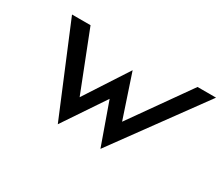

<svg xmlns="http://www.w3.org/2000/svg" viewBox="-89 -659 1027 889"><g transform="rotate(30 425.0 -214.5)"><path d="M80 -451 277 22 426 -200 505 22 850 -451H751L529 -137L452 -368L302 -137L179 -451Z"/></g></svg>

Font: Charger Pro
Style: ExBdObl
Weight: 400
Designer: Jasper
Foundry: Cannot Into Space Fonts
Version: Version 1.09